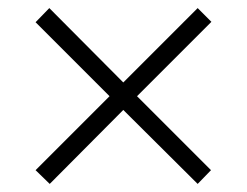

<svg xmlns="http://www.w3.org/2000/svg" viewBox="-20 -591 611 475"><path d="M469 -571 503 -537 319 -353 502 -170 469 -136 285 -319 103 -136 68 -170 251 -353 68 -536 102 -571 285 -387Z"/></svg>

Font: RS Noto Sans Light
Style: Regular
Weight: 300
Designer: Monotype Design Team
Foundry: Monotype Imaging Inc.
Version: Version 3.10